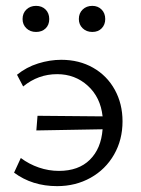

<svg xmlns="http://www.w3.org/2000/svg" viewBox="-20 -627 480 655"><path d="M28 -38 51 -88Q79 -67 112.5 -55.5Q146 -44 181 -44Q248 -44 286.5 -82Q325 -120 330 -186L104 -182L108 -232L330 -230Q323 -295 279.5 -334.5Q236 -374 175 -374Q110 -374 59 -332L38 -372Q70 -398 110 -410.5Q150 -423 189 -423Q250 -423 297.5 -396Q345 -369 371.5 -321Q398 -273 398 -213Q398 -150 369 -99.5Q340 -49 289 -20.5Q238 8 175 8Q90 8 28 -38ZM57 -562Q57 -582 70 -594.5Q83 -607 103 -607Q123 -607 135.5 -594.5Q148 -582 148 -562Q148 -542 135.5 -530Q123 -518 103 -518Q83 -518 70 -530.5Q57 -543 57 -562ZM249 -562Q249 -582 262 -594.5Q275 -607 295 -607Q314 -607 326.5 -594.5Q339 -582 339 -562Q339 -543 327 -530.5Q315 -518 295 -518Q275 -518 262 -530.5Q249 -543 249 -562Z"/></svg>

Font: LXGW Bright TC
Style: Regular
Weight: 400
Designer: Christian Thalmann (Catharsis Fonts)
Foundry: LXGW / Christian Thalmann (Catharsis Fonts) / Fontworks Inc.
Version: Version 5.501